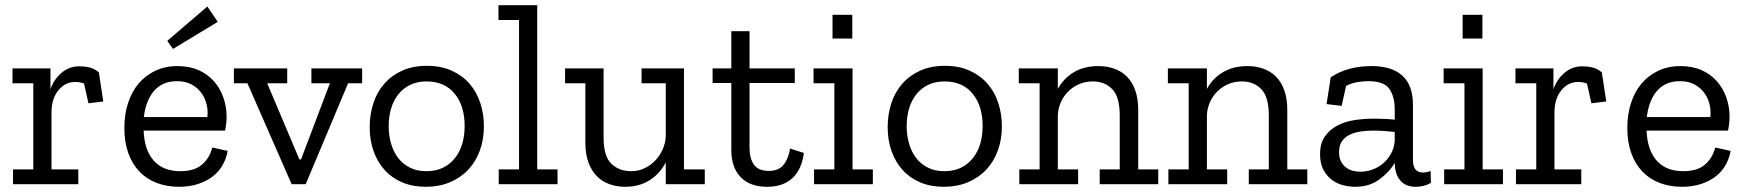

<svg xmlns="http://www.w3.org/2000/svg" viewBox="-20 -708 6707 738"><path d="M284 -453Q307 -453 325 -448.5Q343 -444 360 -430L377 -318L320 -311L303 -387Q286 -393 269 -393Q230 -393 204 -360.5Q178 -328 178 -276V-57H281V0H30V-57H108V-388H28V-445H174V-365Q187 -403 216.5 -428Q246 -453 284 -453Z M645 -520 623 -551 777 -683 817 -624ZM855 -128Q850 -99 836 -74Q822 -49 798.5 -30.5Q775 -12 742 -1Q709 10 668 10Q621 10 582 -5Q543 -20 515.5 -49Q488 -78 473 -120Q458 -162 458 -216Q458 -268 472 -311.5Q486 -355 512.5 -386.5Q539 -418 577 -436Q615 -454 662 -454Q708 -454 743 -438.5Q778 -423 802 -396Q826 -369 838.5 -333.5Q851 -298 851 -259Q851 -233 845 -206H532Q535 -131 571 -90.5Q607 -50 673 -50Q726 -50 755.5 -74.5Q785 -99 796 -141ZM777 -258Q780 -283 774 -307.5Q768 -332 753.5 -351.5Q739 -371 716 -383.5Q693 -396 660 -396Q629 -396 606.5 -385Q584 -374 569 -355Q554 -336 545 -311Q536 -286 533 -258Z M1318 -388 1155 0H1101L931 -388H879V-445H1084V-388H1007L1131 -95H1137L1248 -388H1177V-445H1372V-388Z M1840 -223Q1840 -172 1824.5 -129.5Q1809 -87 1780 -56Q1751 -25 1709.5 -7.5Q1668 10 1617 10Q1566 10 1526 -7Q1486 -24 1458.5 -54.5Q1431 -85 1416 -127Q1401 -169 1401 -219Q1401 -268 1415 -311Q1429 -354 1457 -386Q1485 -418 1526 -436.5Q1567 -455 1621 -455Q1675 -455 1716 -436.5Q1757 -418 1784.5 -386.5Q1812 -355 1826 -312.5Q1840 -270 1840 -223ZM1766 -224Q1766 -301 1727.5 -348Q1689 -395 1619 -395Q1584 -395 1557 -382Q1530 -369 1511.5 -346Q1493 -323 1483.5 -291.5Q1474 -260 1474 -223Q1474 -187 1483.5 -155Q1493 -123 1511 -100Q1529 -77 1556 -63.5Q1583 -50 1619 -50Q1655 -50 1682 -63Q1709 -76 1728 -99.5Q1747 -123 1756.5 -154.5Q1766 -186 1766 -224Z M1897 0V-57H1975V-631H1896V-688H2045V-57H2123V0Z M2539 0V-84Q2518 -42 2478 -16Q2438 10 2384 10Q2351 10 2323 0Q2295 -10 2274.5 -30.5Q2254 -51 2242 -83Q2230 -115 2230 -160V-388H2152V-445H2300V-180Q2300 -108 2329.5 -79Q2359 -50 2407 -50Q2435 -50 2459 -62Q2483 -74 2500.5 -93Q2518 -112 2528 -136Q2538 -160 2539 -184V-388H2446V-445H2609V-57H2689V0Z M3070 -120Q3061 -55 3025 -22.5Q2989 10 2929 10Q2862 10 2826.5 -27.5Q2791 -65 2791 -131V-389H2719V-445H2791V-588H2861V-445H3035V-389H2861V-140Q2861 -99 2878 -75Q2895 -51 2936 -51Q2949 -51 2961.5 -54.5Q2974 -58 2984.5 -67Q2995 -76 3003.5 -93Q3012 -110 3017 -137L3070 -120Z M3109 0V-57H3187V-388H3107V-445H3257V-57H3335V0ZM3180 -651H3256V-560H3180Z M3831 -223Q3831 -172 3815.5 -129.5Q3800 -87 3771 -56Q3742 -25 3700.5 -7.5Q3659 10 3608 10Q3557 10 3517 -7Q3477 -24 3449.5 -54.5Q3422 -85 3407 -127Q3392 -169 3392 -219Q3392 -268 3406 -311Q3420 -354 3448 -386Q3476 -418 3517 -436.5Q3558 -455 3612 -455Q3666 -455 3707 -436.5Q3748 -418 3775.5 -386.5Q3803 -355 3817 -312.5Q3831 -270 3831 -223ZM3757 -224Q3757 -301 3718.5 -348Q3680 -395 3610 -395Q3575 -395 3548 -382Q3521 -369 3502.5 -346Q3484 -323 3474.5 -291.5Q3465 -260 3465 -223Q3465 -187 3474.5 -155Q3484 -123 3502 -100Q3520 -77 3547 -63.5Q3574 -50 3610 -50Q3646 -50 3673 -63Q3700 -76 3719 -99.5Q3738 -123 3747.5 -154.5Q3757 -186 3757 -224Z M4207 0V-57H4284V-264Q4284 -336 4255 -365.5Q4226 -395 4181 -395Q4151 -395 4126.5 -384Q4102 -373 4084.5 -355Q4067 -337 4057 -313.5Q4047 -290 4046 -265V-57H4124V0H3898V-57H3976V-388H3896V-445H4046V-366Q4069 -408 4108.5 -431Q4148 -454 4202 -454Q4235 -454 4263 -444Q4291 -434 4311.5 -413.5Q4332 -393 4343.5 -361Q4355 -329 4355 -285V-57H4432V0Z M4780 0V-57H4857V-264Q4857 -336 4828 -365.5Q4799 -395 4754 -395Q4724 -395 4699.5 -384Q4675 -373 4657.5 -355Q4640 -337 4630 -313.5Q4620 -290 4619 -265V-57H4697V0H4471V-57H4549V-388H4469V-445H4619V-366Q4642 -408 4681.5 -431Q4721 -454 4775 -454Q4808 -454 4836 -444Q4864 -434 4884.5 -413.5Q4905 -393 4916.5 -361Q4928 -329 4928 -285V-57H5005V0Z M5095 -411Q5130 -434 5169 -444Q5208 -454 5252 -454Q5330 -454 5370.5 -417Q5411 -380 5411 -305V-93Q5411 -45 5449 -45Q5465 -45 5479 -51L5480 -5Q5468 2 5453 6Q5438 10 5422 10Q5383 10 5362.5 -14Q5342 -38 5341 -80V-82Q5320 -46 5281.5 -18Q5243 10 5189 10Q5167 10 5143 4Q5119 -2 5099.5 -16.5Q5080 -31 5067 -55Q5054 -79 5054 -115Q5054 -157 5072.5 -183.5Q5091 -210 5120.5 -225.5Q5150 -241 5187 -246.5Q5224 -252 5262 -252Q5282 -252 5302.5 -251Q5323 -250 5341 -248V-288Q5341 -336 5320.5 -366Q5300 -396 5240 -396Q5217 -396 5195.5 -392Q5174 -388 5154 -378L5137 -301L5079 -308ZM5341 -201Q5322 -203 5301.5 -204.5Q5281 -206 5258 -206Q5233 -206 5209.5 -202.5Q5186 -199 5167.5 -190Q5149 -181 5138 -165Q5127 -149 5127 -123Q5127 -102 5134.5 -87.5Q5142 -73 5154 -64Q5166 -55 5180.5 -51.5Q5195 -48 5210 -48Q5233 -48 5256 -56.5Q5279 -65 5297 -80.5Q5315 -96 5327 -118Q5339 -140 5341 -167Z M5531 0V-57H5609V-388H5529V-445H5679V-57H5757V0ZM5602 -651H5678V-560H5602Z M6061 -453Q6084 -453 6102 -448.5Q6120 -444 6137 -430L6154 -318L6097 -311L6080 -387Q6063 -393 6046 -393Q6007 -393 5981 -360.5Q5955 -328 5955 -276V-57H6058V0H5807V-57H5885V-388H5805V-445H5951V-365Q5964 -403 5993.5 -428Q6023 -453 6061 -453Z M6632 -128Q6627 -99 6613 -74Q6599 -49 6575.5 -30.5Q6552 -12 6519 -1Q6486 10 6445 10Q6398 10 6359 -5Q6320 -20 6292.5 -49Q6265 -78 6250 -120Q6235 -162 6235 -216Q6235 -268 6249 -311.5Q6263 -355 6289.5 -386.5Q6316 -418 6354 -436Q6392 -454 6439 -454Q6485 -454 6520 -438.5Q6555 -423 6579 -396Q6603 -369 6615.5 -333.5Q6628 -298 6628 -259Q6628 -233 6622 -206H6309Q6312 -131 6348 -90.5Q6384 -50 6450 -50Q6503 -50 6532.5 -74.5Q6562 -99 6573 -141ZM6554 -258Q6557 -283 6551 -307.5Q6545 -332 6530.5 -351.5Q6516 -371 6493 -383.5Q6470 -396 6437 -396Q6406 -396 6383.5 -385Q6361 -374 6346 -355Q6331 -336 6322 -311Q6313 -286 6310 -258Z"/></svg>

Font: Zilla Slab Regular
Style: Regular
Weight: 400
Designer: Typotheque.com
Foundry: Typotheque type foundry
Version: Version 1.0; 2017